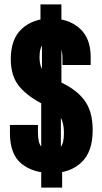

<svg xmlns="http://www.w3.org/2000/svg" viewBox="-20 -798 471 887"><path d="M25.9 -183.6Q25.9 -85 79.3 -41.7Q132.8 1.5 218.8 1.5Q303.7 1.5 356 -47.6Q408.2 -96.7 408.2 -196.8Q408.2 -283.7 369.9 -335Q331.5 -386.2 255.4 -420.4Q199.7 -446.3 181.2 -468.8Q162.6 -491.2 162.6 -532.2Q162.6 -574.2 175.8 -589.6Q189 -605 215.3 -605Q242.2 -605 255.4 -585.9Q268.6 -566.9 268.6 -528.8V-497.6H398.9V-535.2Q398.9 -621.6 348.1 -667Q297.4 -712.4 213.9 -712.4Q133.3 -712.4 81.5 -665.5Q29.8 -618.7 29.8 -524.9Q29.8 -443.8 71.5 -395.8Q113.3 -347.7 188 -312Q241.7 -284.7 258.5 -257.8Q275.4 -231 275.4 -184.1Q275.4 -137.2 260.7 -119.1Q246.1 -101.1 217.3 -101.1Q187 -101.1 171.1 -119.9Q155.3 -138.7 155.3 -185.1V-220.7H25.9ZM170.4 68.8H267.1V-36.6L261.2 -41V-371.1H170.4ZM173.8 -371.1H263.7V-777.8H167V-672.9L173.8 -668Z"/></svg>

Font: Roboto Flex
Style: wght 700 wdth 25 opsz 34 GRAD 0.00 slnt 0.00 XTRA 468 XOPQ 96 YOPQ 79 YTLC 514 YTUC 712 YTAS 750 YTDE -203.00 YTFI 738
Weight: 700
Width: 1
Designer: Berlow after Robertson
Foundry: Google
Version: Version 3.100